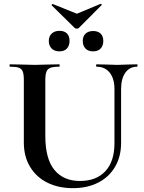

<svg xmlns="http://www.w3.org/2000/svg" viewBox="-20 -957 743 991"><path d="M478 -612.8Q476.1 -612.8 476.1 -618.9Q476.1 -625 478 -625L525.9 -624Q564 -622.1 585 -622.1Q606 -622.1 642.1 -624L688 -625Q689.9 -625 689.9 -618.9Q689.9 -612.8 688 -612.8Q648.9 -612.8 627 -581.8Q605 -550.8 605 -497.1V-219.2Q605 -149.4 574 -96.2Q543 -43 486.6 -14.4Q430.2 14.2 356.2 14.2Q282.2 14.2 225.1 -13.9Q168 -42 135.5 -95.5Q103 -148.9 103 -221.2V-543.9Q103 -573.7 97.4 -587.9Q91.8 -602.1 77.4 -607.4Q63 -612.8 32.2 -612.8Q29.3 -612.8 29.1 -618.9Q28.8 -625 32.2 -625L85 -624Q130.9 -622.1 159.4 -622.1Q188 -622.1 233.9 -624L285.2 -625Q288.1 -625 288.1 -618.9Q288.1 -612.8 285.2 -612.8Q254.4 -612.8 239.7 -606.9Q225.1 -601.1 219.5 -586.4Q213.9 -571.8 213.9 -542V-255.9Q213.9 -136.7 261 -79.8Q308.1 -22.9 392.6 -22.9Q477.1 -22.9 523.9 -73.5Q570.8 -124 570.8 -217.8V-497.1Q570.8 -550.8 546.4 -581.8Q522 -612.8 478 -612.8ZM421.1 -706.5Q407.2 -721.2 407.2 -745.6Q407.2 -770 421.6 -783.4Q436 -796.9 460.9 -796.9Q485.8 -796.9 499.5 -783.4Q513.2 -770 513.2 -745.6Q513.2 -721.2 499.5 -706.5Q485.8 -691.9 460.4 -691.9Q435.1 -691.9 421.1 -706.5ZM246.6 -706.5Q231.9 -721.2 231.9 -745.6Q231.9 -770 247.1 -783.9Q262.2 -797.9 287.1 -797.9Q312 -797.9 325.4 -784.4Q338.9 -771 338.9 -746.1Q338.9 -721.2 325.4 -706.5Q312 -691.9 286.6 -691.9Q261.2 -691.9 246.6 -706.5ZM246.1 -929.7V-930.2Q246.1 -932.1 248.5 -934.6Q251 -937 252.9 -936L377 -886.2L499 -937H500Q502.9 -937 504.4 -935.1Q505.9 -933.1 503.9 -930.2L387.2 -813Q384.3 -809.1 376.7 -809.1Q369.1 -809.1 365.2 -813L247.1 -929.2Q246.1 -929.2 246.1 -929.7Z"/></svg>

Font: Cormorant-Bold
Style: Bold
Weight: 700
Designer: Christian Thalmann (Catharsis Fonts)
Version: Version 3.000